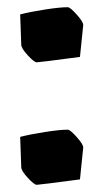

<svg xmlns="http://www.w3.org/2000/svg" viewBox="-20 -497 287 533"><path d="M39 -33 36 -117Q63 -124 104.5 -130.5Q146 -137 168 -137Q175 -137 193.5 -116Q212 -95 211 -87L202 1Q89 16 82 16Q75 16 57 -3.5Q39 -23 39 -33ZM39 -373 36 -457Q63 -464 104.5 -470.5Q146 -477 168 -477Q175 -477 193.5 -456Q212 -435 211 -427L202 -339Q89 -324 82 -324Q75 -324 57 -343.5Q39 -363 39 -373Z"/></svg>

Font: Grenze Black
Style: Regular
Weight: 900
Designer: Renata Polastri
Foundry: Omnibus-Type
Version: Version 1.002; ttfautohint (v1.8)